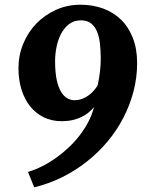

<svg xmlns="http://www.w3.org/2000/svg" viewBox="-20 -588 649 817"><path d="M322.8 -567.9Q374.5 -567.9 418.7 -551.8Q462.9 -535.6 495.1 -504.2Q527.3 -472.7 545.4 -426.3Q563.5 -379.9 563.5 -319.3Q563.5 -257.8 548.1 -199Q532.7 -140.1 504.6 -86.2Q476.6 -32.2 437 14.9Q397.5 62 348.6 100.3Q299.8 138.7 243.4 166.5Q187 194.3 125.5 209L99.1 143.6Q130.4 134.3 161.4 118.4Q192.4 102.5 221.2 81.8Q250 61 275.6 36.4Q301.3 11.7 322 -15.9Q342.8 -43.5 357.7 -73Q372.6 -102.5 379.9 -132.3Q370.1 -120.1 357.2 -109.4Q344.2 -98.6 327.1 -90.3Q310.1 -82 288.8 -77.1Q267.6 -72.3 242.2 -72.3Q199.7 -72.3 165.8 -89.1Q131.8 -106 107.9 -136Q84 -166 71.3 -207.3Q58.6 -248.5 58.6 -297.9Q58.6 -352.1 78.6 -401.1Q98.6 -450.2 134 -487.1Q169.4 -523.9 217.8 -545.9Q266.1 -567.9 322.8 -567.9ZM324.7 -501.5Q294.9 -501.5 273.9 -485.4Q252.9 -469.2 239.7 -443.8Q226.6 -418.5 220.5 -387.9Q214.4 -357.4 214.4 -328.1Q214.4 -279.8 221.4 -247.8Q228.5 -215.8 240.2 -196.8Q252 -177.7 266.6 -169.7Q281.2 -161.6 295.9 -161.6Q314.9 -161.6 330.6 -167.7Q346.2 -173.8 358.6 -183.3Q371.1 -192.9 380.4 -203.9Q389.6 -214.8 395.5 -224.6Q402.3 -255.9 405.5 -283.9Q408.7 -312 408.7 -338.4Q408.7 -374.5 405 -404.5Q401.4 -434.6 391.8 -456.1Q382.3 -477.5 366 -489.5Q349.6 -501.5 324.7 -501.5Z"/></svg>

Font: Merriweather UltraBold
Style: Italic
Weight: 900
Italic angle: -7°
Designer: Eben Sorkin ( eben@eyebytes.com )
Foundry: Eben Sorkin ( eben@eyebytes.com )
Version: Version 1.52; ttfautohint (v1.4.1)